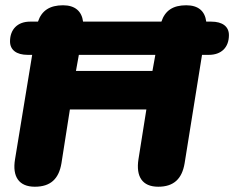

<svg xmlns="http://www.w3.org/2000/svg" viewBox="-20 -699 888 728"><path d="M112 9C171 9 203 -20 213 -80L245 -284H535L505 -95C495 -30 519 9 580 9C638 9 670 -20 680 -80L746 -491H772C819 -491 848 -519 848 -566C848 -598 824 -617 781 -617H762C757 -657 732 -679 686 -679C636 -679 606 -659 592 -617H295C290 -656 265 -679 219 -679C169 -679 138 -659 124 -617H94C47 -617 18 -588 18 -542C18 -510 42 -491 85 -491H102L37 -95C26 -29 52 9 112 9ZM268 -430 279 -491H569L558 -430Z"/></svg>

Font: SN Pro Heavy
Style: Italic
Weight: 800
Italic angle: -9°
Designer: Tobias Whetton
Foundry: Supernotes
Version: Version 1.001;Glyphs 3.2 (3249)